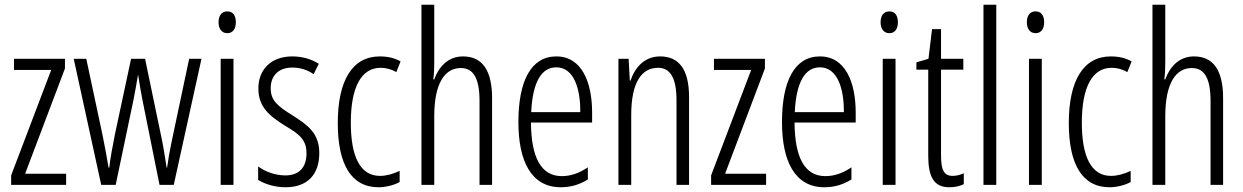

<svg xmlns="http://www.w3.org/2000/svg" viewBox="-20 -780 5246 810"><path d="M259 0V-47H86L254 -491V-532H39V-485H196L27 -40V0Z M581 -358 653 0H713L830 -532H778L704 -182C695 -140 691 -115 685 -73H683C675 -126 667 -174 659 -210L592 -532H533L465 -214C455 -164 445 -110 441 -73H438C430 -119 422 -166 412 -213L344 -532H291L407 0H468L543 -358C550 -391 556 -429 562 -463H563C568 -430 574 -393 581 -358Z M939 -732C914 -732 902 -713 902 -686C902 -659 915 -640 939 -640C962 -640 975 -658 975 -686C975 -713 964 -732 939 -732ZM965 -532H911V0H965Z M1327 -134C1327 -218 1279 -252 1213 -294C1150 -333 1122 -357 1122 -408C1122 -463 1158 -495 1213 -495C1246 -495 1278 -485 1303 -467L1325 -511C1293 -531 1255 -542 1213 -542C1122 -542 1070 -485 1070 -407C1070 -327 1118 -290 1185 -248C1245 -213 1273 -189 1273 -133C1273 -74 1242 -40 1184 -40C1141 -40 1098 -56 1069 -78V-21C1095 -5 1136 10 1185 10C1277 10 1327 -44 1327 -134Z M1577 10C1605 10 1641 2 1666 -12V-59C1638 -46 1610 -38 1583 -38C1498 -38 1460 -122 1460 -262C1460 -416 1506 -494 1586 -494C1608 -494 1631 -488 1652 -476L1670 -521C1645 -535 1617 -542 1582 -542C1467 -542 1405 -441 1405 -261C1405 -88 1461 10 1577 10Z M1812 -519V-760H1758V0H1812V-289C1812 -430 1857 -493 1924 -493C1974 -493 2003 -455 2003 -354V0H2056V-365C2056 -482 2016 -542 1933 -542C1869 -542 1830 -496 1812 -445H1808C1811 -468 1812 -489 1812 -519Z M2327 -542C2220 -542 2167 -438 2167 -265C2167 -102 2220 10 2346 10C2389 10 2427 -2 2460 -23V-74C2423 -49 2387 -37 2350 -37C2263 -37 2221 -115 2220 -263H2478V-305C2478 -432 2435 -542 2327 -542ZM2327 -496C2399 -496 2429 -410 2428 -307H2221C2227 -435 2265 -496 2327 -496Z M2765 -542C2699 -542 2659 -496 2640 -440H2637L2632 -532H2589V0H2643V-295C2643 -431 2686 -494 2756 -494C2807 -494 2834 -452 2834 -357V0H2887V-370C2887 -488 2844 -542 2765 -542Z M3212 0V-47H3039L3207 -491V-532H2992V-485H3149L2980 -40V0Z M3439 -542C3332 -542 3279 -438 3279 -265C3279 -102 3332 10 3458 10C3501 10 3539 -2 3572 -23V-74C3535 -49 3499 -37 3462 -37C3375 -37 3333 -115 3332 -263H3590V-305C3590 -432 3547 -542 3439 -542ZM3439 -496C3511 -496 3541 -410 3540 -307H3333C3339 -435 3377 -496 3439 -496Z M3732 -732C3707 -732 3695 -713 3695 -686C3695 -659 3708 -640 3732 -640C3755 -640 3768 -658 3768 -686C3768 -713 3757 -732 3732 -732ZM3758 -532H3704V0H3758Z M3999 -38C3960 -38 3950 -67 3950 -126V-486H4044V-532H3950V-657H3912L3897 -532L3846 -517V-486H3896V-123C3896 -35 3919 10 3985 10C4010 10 4029 5 4046 -3V-49C4033 -43 4016 -38 3999 -38Z M4183 0V-760H4129V0Z M4349 -732C4324 -732 4312 -713 4312 -686C4312 -659 4325 -640 4349 -640C4372 -640 4385 -658 4385 -686C4385 -713 4374 -732 4349 -732ZM4375 -532H4321V0H4375Z M4661 10C4689 10 4725 2 4750 -12V-59C4722 -46 4694 -38 4667 -38C4582 -38 4544 -122 4544 -262C4544 -416 4590 -494 4670 -494C4692 -494 4715 -488 4736 -476L4754 -521C4729 -535 4701 -542 4666 -542C4551 -542 4489 -441 4489 -261C4489 -88 4545 10 4661 10Z M4896 -519V-760H4842V0H4896V-289C4896 -430 4941 -493 5008 -493C5058 -493 5087 -455 5087 -354V0H5140V-365C5140 -482 5100 -542 5017 -542C4953 -542 4914 -496 4896 -445H4892C4895 -468 4896 -489 4896 -519Z"/></svg>

Font: Noto Sans Devanagari ExtraCondensed Light
Style: Regular
Weight: 300
Width: 2
Designer: Jelle Bosma - Monotype Design Team
Foundry: Monotype Imaging Inc.
Version: Version 2.004